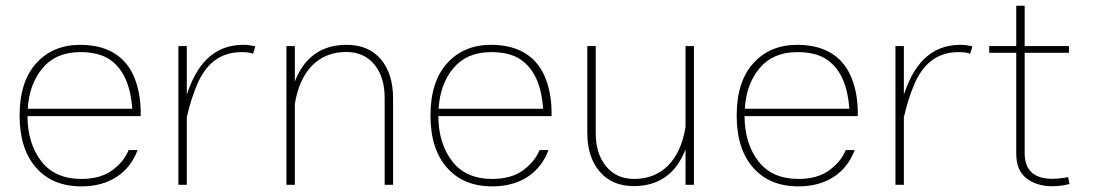

<svg xmlns="http://www.w3.org/2000/svg" viewBox="-20 -644 3808 669"><path d="M470.2 -239.3C471.2 -287.1 464.8 -329.6 450.7 -367.2C422.9 -441.9 361.3 -487.8 259.3 -487.8C195.8 -487.8 145 -466.3 106.4 -423.8C67.9 -381.3 48.3 -320.3 48.3 -241.7C48.3 -163.6 67.4 -103 106 -59.6C144 -16.1 196.8 5.4 264.2 5.4C360.4 5.4 429.7 -41 459.5 -121.1H428.2C417.5 -94.2 398.4 -70.8 371.1 -50.8C343.8 -30.8 308.1 -20.5 264.2 -20.5C202.1 -20.5 155.8 -41 124 -82C92.3 -123 76.2 -175.3 75.7 -239.3ZM76.7 -265.1C80.1 -323.2 97.7 -370.6 128.9 -407.2C159.7 -443.8 203.1 -462.4 259.3 -462.4C303.2 -462.4 337.9 -453.6 363.3 -436C414.1 -400.9 435.5 -338.9 440.9 -265.1Z M601.6 0H630.9V-237.8L631.3 -237.3C640.6 -277.8 652.3 -315.4 667 -349.6C695.8 -417.5 743.2 -462.4 821.8 -462.4C839.8 -462.4 853.5 -460.4 861.8 -456.5L869.6 -482.4C856.4 -485.8 842.3 -487.8 827.6 -487.8C719.7 -487.8 663.1 -412.6 630.9 -314V-483.4H601.6Z M1007.3 -281.2C1025.4 -397 1089.8 -462.9 1186 -462.9C1227.5 -462.9 1260.7 -448.2 1284.7 -418.9C1308.6 -389.6 1320.3 -351.1 1320.3 -303.2V0H1349.6V-302.2C1349.6 -358.4 1335.4 -403.8 1307.1 -437.5C1278.3 -471.2 1238.8 -487.8 1188 -487.8C1100.6 -487.8 1040.5 -445.3 1007.3 -359.9V-483.4H978V0H1007.3Z M1901.9 -239.3C1902.8 -287.1 1896.5 -329.6 1882.3 -367.2C1854.5 -441.9 1793 -487.8 1690.9 -487.8C1627.4 -487.8 1576.7 -466.3 1538.1 -423.8C1499.5 -381.3 1480 -320.3 1480 -241.7C1480 -163.6 1499 -103 1537.6 -59.6C1575.7 -16.1 1628.4 5.4 1695.8 5.4C1792 5.4 1861.3 -41 1891.1 -121.1H1859.9C1849.1 -94.2 1830.1 -70.8 1802.7 -50.8C1775.4 -30.8 1739.7 -20.5 1695.8 -20.5C1633.8 -20.5 1587.4 -41 1555.7 -82C1523.9 -123 1507.8 -175.3 1507.3 -239.3ZM1508.3 -265.1C1511.7 -323.2 1529.3 -370.6 1560.5 -407.2C1591.3 -443.8 1634.8 -462.4 1690.9 -462.4C1734.9 -462.4 1769.5 -453.6 1794.9 -436C1845.7 -400.9 1867.2 -338.9 1872.6 -265.1Z M2026.4 -181.2C2026.4 -125 2040.5 -80.1 2069.3 -46.4C2097.7 -12.7 2137.2 4.4 2188 4.4C2275.4 4.4 2335.4 -38.1 2368.7 -123.5V0H2397.9V-483.4H2368.7V-202.1C2350.6 -86.4 2286.1 -20.5 2189.9 -20.5C2148.4 -20.5 2115.7 -35.2 2091.8 -64.5C2067.9 -93.8 2055.7 -132.3 2055.7 -180.2V-483.4H2026.4Z M2968.8 -239.3C2969.7 -287.1 2963.4 -329.6 2949.2 -367.2C2921.4 -441.9 2859.9 -487.8 2757.8 -487.8C2694.3 -487.8 2643.6 -466.3 2605 -423.8C2566.4 -381.3 2546.9 -320.3 2546.9 -241.7C2546.9 -163.6 2565.9 -103 2604.5 -59.6C2642.6 -16.1 2695.3 5.4 2762.7 5.4C2858.9 5.4 2928.2 -41 2958 -121.1H2926.8C2916 -94.2 2897 -70.8 2869.6 -50.8C2842.3 -30.8 2806.6 -20.5 2762.7 -20.5C2700.7 -20.5 2654.3 -41 2622.6 -82C2590.8 -123 2574.7 -175.3 2574.2 -239.3ZM2575.2 -265.1C2578.6 -323.2 2596.2 -370.6 2627.4 -407.2C2658.2 -443.8 2701.7 -462.4 2757.8 -462.4C2801.8 -462.4 2836.4 -453.6 2861.8 -436C2912.6 -400.9 2934.1 -338.9 2939.5 -265.1Z M3100.1 0H3129.4V-237.8L3129.9 -237.3C3139.2 -277.8 3150.9 -315.4 3165.5 -349.6C3194.3 -417.5 3241.7 -462.4 3320.3 -462.4C3338.4 -462.4 3352.1 -460.4 3360.4 -456.5L3368.2 -482.4C3355 -485.8 3340.8 -487.8 3326.2 -487.8C3218.3 -487.8 3161.6 -412.6 3129.4 -314V-483.4H3100.1Z M3701.7 -26.9C3689.9 -24.4 3667 -21 3646 -21C3585.4 -21 3550.3 -48.8 3550.3 -110.8V-460H3704.6V-483.4H3550.3V-624H3521V-483.4H3426.8V-460H3521V-108.9C3521 -68.8 3533.2 -40 3557.6 -22C3581.5 -3.9 3611.3 4.9 3647 4.9C3667 4.9 3686.5 2.4 3706.5 -2.9Z"/></svg>

Font: Estedad Thin
Style: Regular
Weight: 100
Designer: Amin Abedi
Version: Version 7.3